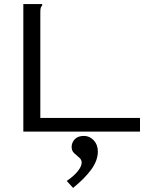

<svg xmlns="http://www.w3.org/2000/svg" viewBox="-20 -643 790 938"><path d="M94 -623H186V-616Q180 -610 178.5 -603Q177 -596 177 -579V-67H664V0H94ZM337 275 306 241Q340 218 359.5 194Q379 170 379 151Q379 137 367 127Q355 117 342.5 105.5Q330 94 330 75Q330 53 345.5 37Q361 21 390 21Q418 21 438 42.5Q458 64 458 97Q458 141 426 185Q394 229 337 275Z"/></svg>

Font: Inconsolata ExtraExpanded
Style: Regular
Weight: 400
Width: 8
Monospace: yes
Designer: Raph Levien, Cyreal, Brenton Simpson
Foundry: Raph Levien, Cyreal, Google
Version: Version 3.000; ttfautohint (v1.8.2.53-6de2)